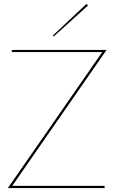

<svg xmlns="http://www.w3.org/2000/svg" viewBox="-20 -953 575 973"><path d="M40 -689H498L20 0H510V-11H42L520 -700H40ZM426 -925 418 -933 248 -773 252 -768Z"/></svg>

Font: Jost Thin
Style: Regular
Weight: 250
Version: Version 3.710